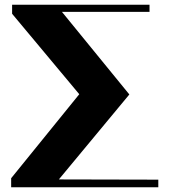

<svg xmlns="http://www.w3.org/2000/svg" viewBox="-20 -728 714 809"><path d="M27 23 314 -331 31 -670V-708H610V-678H241L525 -330L228 28L647 29V61H27Z"/></svg>

Font: Cafe24 ClassicType
Style: Regular
Weight: 400
Designer: Cafe24 thkim, hmlim, mnelim & 4IR
Foundry: Cafe24
Version: Version 1.000